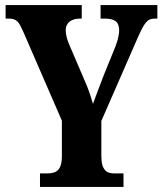

<svg xmlns="http://www.w3.org/2000/svg" viewBox="-20 -734 638 754"><path d="M137 0H465V-53H429C401 -53 378 -63 378 -122V-259L520 -584C547 -645 558 -661 588 -661H598V-714H375V-661H391C430 -661 448 -649 448 -614C448 -604 445 -582 434 -553L388 -440C372 -397 356 -357 345 -326C336 -357 328 -383 311 -421L251 -561C243 -579 238 -601 238 -616C238 -644 260 -661 294 -661H301V-714H2V-661H13C47 -661 54 -648 72 -608L223 -260V-121C223 -64 200 -53 165 -53H137Z"/></svg>

Font: Noto Serif Thai ExtraCondensed ExtraBold
Style: Regular
Weight: 800
Width: 2
Designer: Monotype Design Team
Foundry: Monotype Imaging Inc.
Version: Version 2.002